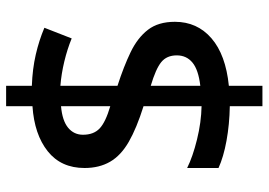

<svg xmlns="http://www.w3.org/2000/svg" viewBox="-142 -656 857 612"><g transform="rotate(-90 286.0 -350.5)"><path d="M253 -46Q195 -47 143 -56.5Q91 -66 56 -82V-182Q92 -164 147 -150.5Q202 -137 253 -136V-321Q183 -343 139.5 -368Q96 -393 76 -427.5Q56 -462 56 -509Q56 -584 109.5 -626.5Q163 -669 253 -675V-759H318V-677Q372 -675 417.5 -664.5Q463 -654 503 -637L469 -550Q435 -564 395.5 -573.5Q356 -583 318 -586V-404Q380 -384 425.5 -362Q471 -340 496.5 -307Q522 -274 522 -221Q522 -150 469.5 -104.5Q417 -59 318 -49V58H253ZM318 -140Q369 -146 392 -165Q415 -184 415 -215Q415 -247 393.5 -264.5Q372 -282 318 -298ZM253 -584Q207 -580 184.5 -561.5Q162 -543 162 -514Q162 -480 182 -461Q202 -442 253 -427Z"/></g></svg>

Font: Noto Sans NKo Unjoined Medium
Style: Regular
Weight: 500
Designer: Monotype Design Team
Foundry: Monotype Imaging Inc.
Version: Version 2.004